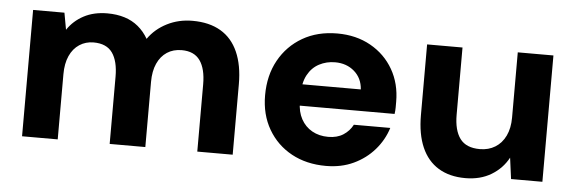

<svg xmlns="http://www.w3.org/2000/svg" viewBox="-40 -623 2252 751"><g transform="rotate(5 1086.0 -248.0)"><path d="M64 0V-496H187L199 -430Q223 -466 262.5 -487Q302 -508 355 -508Q392 -508 422.5 -498.5Q453 -489 476.5 -469.5Q500 -450 516 -422Q544 -462 589.5 -485Q635 -508 689 -508Q755 -508 800 -481.5Q845 -455 868 -403Q891 -351 891 -277V0H752V-264Q752 -325 729 -357.5Q706 -390 657 -390Q624 -390 599.5 -374Q575 -358 561.5 -328Q548 -298 548 -256V0H408V-264Q408 -325 385 -357.5Q362 -390 311 -390Q280 -390 255.5 -374Q231 -358 217.5 -328Q204 -298 204 -256V0Z M1258 12Q1181 12 1122.5 -20Q1064 -52 1030.5 -109.5Q997 -167 997 -243Q997 -321 1030 -380.5Q1063 -440 1121.5 -474Q1180 -508 1258 -508Q1332 -508 1389 -476Q1446 -444 1478 -388.5Q1510 -333 1510 -262Q1510 -252 1510 -239.5Q1510 -227 1508 -214H1097V-298H1368Q1365 -342 1334.5 -368.5Q1304 -395 1259 -395Q1225 -395 1196.5 -380Q1168 -365 1151.5 -334.5Q1135 -304 1135 -257V-228Q1135 -190 1150.5 -161.5Q1166 -133 1193.5 -117.5Q1221 -102 1257 -102Q1292 -102 1316 -117.5Q1340 -133 1353 -158H1496Q1481 -110 1447.5 -71.5Q1414 -33 1366 -10.5Q1318 12 1258 12Z M1805 12Q1743 12 1699.5 -14.5Q1656 -41 1633.5 -92.5Q1611 -144 1611 -219V-496H1750V-232Q1750 -171 1774 -138.5Q1798 -106 1852 -106Q1886 -106 1912 -122Q1938 -138 1952.5 -168Q1967 -198 1967 -240V-496H2107V0H1984L1973 -83Q1950 -40 1907 -14Q1864 12 1805 12Z"/></g></svg>

Font: DM Sans 24pt ExtraBold
Style: Regular
Weight: 800
Designer: Colophon Foundry, Jonny Pinhorn
Foundry: Colophon Foundry
Version: Version 4.004;gftools[0.9.30]